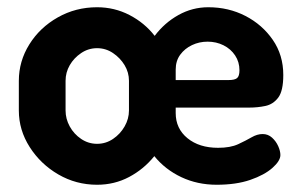

<svg xmlns="http://www.w3.org/2000/svg" viewBox="-20 -501 829 530"><path d="M248 9Q190 9 141 -19.5Q92 -48 62 -95Q32 -142 32 -196V-278Q32 -332 61 -378.5Q90 -425 139.5 -453Q189 -481 248 -481Q296 -481 337.5 -459.5Q379 -438 407 -402Q434 -438 472.5 -459.5Q511 -481 555 -481Q611 -481 657.5 -457Q704 -433 733 -391Q762 -349 762 -294Q762 -250 748 -231.5Q734 -213 712.5 -208.5Q691 -204 668 -204H465V-189Q465 -146 497.5 -119.5Q530 -93 582 -93Q616 -93 637.5 -103Q659 -113 674.5 -122Q690 -131 705 -131Q720 -131 731 -121Q742 -111 748 -97.5Q754 -84 754 -73Q754 -57 732 -37.5Q710 -18 671 -4.5Q632 9 578 9Q525 9 480.5 -12Q436 -33 406 -70Q377 -34 336.5 -12.5Q296 9 248 9ZM248 -104Q272 -104 292 -117.5Q312 -131 324 -152Q336 -173 336 -196V-278Q336 -301 324 -321Q312 -341 292 -354.5Q272 -368 248 -368Q224 -368 204 -354.5Q184 -341 172.5 -321Q161 -301 161 -278V-196Q161 -173 172.5 -152Q184 -131 204 -117.5Q224 -104 248 -104ZM465 -280H611Q628 -280 634.5 -285.5Q641 -291 641 -307Q641 -330 629 -348Q617 -366 597 -376Q577 -386 553 -386Q530 -386 510 -376.5Q490 -367 477.5 -350Q465 -333 465 -309Z"/></svg>

Font: Dosis ExtraLight
Style: Bold
Weight: 700
Version: Version 3.001; ttfautohint (v1.8.2)